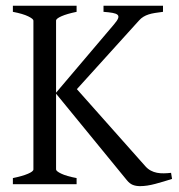

<svg xmlns="http://www.w3.org/2000/svg" viewBox="-20 -635 618 662"><path d="M24.4 0V-21Q57.6 -27.8 76.4 -35.9Q95.2 -43.9 95.2 -50.8V-564Q95.2 -569.8 77.4 -578.6Q59.6 -587.4 24.4 -594.2V-615.2H244.1V-594.2Q210.9 -587.4 192.1 -579.1Q173.3 -570.8 173.3 -564V-315.4L373 -550.8Q384.3 -564 387.2 -571.8Q390.1 -579.6 385.3 -584Q380.4 -588.4 368.2 -590.6Q356 -592.8 336.9 -594.2V-615.2H542V-594.2Q526.4 -592.3 514.2 -590.3Q502 -588.4 492.2 -585.2Q482.4 -582 474.4 -577.1Q466.3 -572.3 459 -564L245.1 -327.6L481 -62Q489.7 -52.2 499.8 -46.9Q509.8 -41.5 521.2 -39.3Q532.7 -37.1 544.9 -37.4Q557.1 -37.6 569.8 -39.1L573.2 -18.1Q544.4 -8.8 515.4 -1Q486.3 6.8 462.9 6.8Q448.7 6.8 437.7 2.4Q426.8 -2 417 -14.2L173.3 -312V-50.8Q173.3 -44.9 190.9 -36.4Q208.5 -27.8 244.1 -21V0Z"/></svg>

Font: Gentium Kaktovik
Style: Regular
Weight: 400
Designer: J. Victor Gaultney and Annie Olsen
Foundry: SIL International
Version: Version 1.102; 2013; Maintenance release